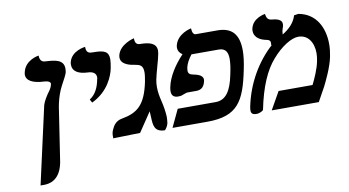

<svg xmlns="http://www.w3.org/2000/svg" viewBox="-75 -752 2063 1136"><g transform="rotate(-10 956.0 -184.5)"><path d="M85 200H110C129 199 200 197 222 90C223 84 224 79 225 72L272 -237C273 -244 275 -251 276 -258C284 -295 296 -330 312 -360C332 -396 346 -424 348 -434C349 -442 350 -449 350 -456C350 -511 295 -515 244 -518C230 -518 207 -521 207 -559C207 -559 124 -548 109 -475C108 -470 107 -466 107 -462C107 -425 145 -405 213 -402C236 -401 250 -394 250 -382C250 -380 250 -379 249 -378C247 -367 242 -356 236 -347C211 -314 195 -285 189 -265Z M471 -230C574 -279 606 -370 614 -410C618 -432 621 -450 621 -464C621 -511 595 -522 528 -522C509 -522 487 -523 487 -558V-562C487 -562 402 -554 387 -485C386 -480 386 -476 386 -471C386 -434 418 -412 477 -410C508 -409 526 -396 526 -372C526 -368 525 -365 524 -361C515 -313 497 -274 460 -250Z M868 -297C872 -316 879 -344 887 -372C895 -400 903 -429 906 -447C907 -454 908 -460 908 -465C908 -512 863 -521 816 -522C801 -522 779 -522 780 -562C780 -562 691 -542 677 -475C677 -471 676 -467 676 -464C676 -419 738 -409 759 -406C787 -401 807 -396 807 -353C807 -338 804 -320 800 -297C772 -162 723 -123 628 -106C592 -100 575 -75 565 -51C562 -44 560 -39 559 -34C557 -26 557 -18 557 -10C558 -8 558 -6 556 0L719 -4C744 -42 771 -82 797 -120C798 -109 798 -96 799 -83C801 -38 802 6 867 6C880 -9 885 -21 888 -33C890 -43 890 -57 891 -69C890 -99 884 -136 876 -169C869 -197 864 -224 864 -254C864 -268 865 -282 868 -297Z M1099 -409H1263C1304 -409 1317 -383 1317 -343C1317 -317 1312 -285 1304 -249C1285 -155 1252 -106 1191 -106H963L913 0H1123C1306 0 1351 -84 1388 -266C1397 -309 1402 -347 1402 -379C1402 -474 1363 -522 1275 -522H1145C1132 -522 1124 -535 1123 -561C1123 -561 1037 -545 1022 -473C1022 -469 1021 -465 1021 -462C1021 -444 1030 -430 1047 -419C995 -364 954 -300 942 -240C940 -230 939 -223 939 -216C939 -186 956 -177 979 -177C997 -177 1006 -181 1015 -185C1024 -188 1032 -191 1035 -191H1090C1125 -191 1139 -213 1145 -241C1145 -244 1146 -246 1146 -249C1146 -269 1128 -282 1091 -289C1068 -293 1059 -301 1059 -318C1059 -323 1060 -329 1061 -336C1067 -362 1080 -384 1099 -409Z M1737 -531C1724 -487 1692 -456 1651 -431C1651 -437 1652 -445 1653 -452C1654 -457 1656 -461 1657 -465L1656 -464C1659 -470 1661 -476 1662 -483C1663 -487 1663 -490 1663 -492C1663 -522 1628 -527 1598 -530C1588 -532 1572 -536 1569 -569C1569 -569 1493 -559 1480 -495C1479 -491 1479 -486 1479 -482C1479 -453 1500 -428 1543 -418C1566 -414 1574 -409 1574 -394C1574 -390 1574 -386 1572 -380L1579 -383C1483 -297 1415 -177 1388 -46C1386 -37 1385 -29 1385 -22C1385 -5 1392 5 1417 5C1437 5 1458 -7 1459 -13C1486 -147 1527 -240 1580 -300C1635 -364 1698 -402 1739 -402C1796 -402 1829 -354 1829 -287C1829 -273 1827 -258 1824 -242C1815 -194 1790 -140 1773 -106H1569L1509 0H1792C1807 -27 1824 -58 1839 -85C1852 -111 1892 -191 1904 -253C1909 -278 1912 -303 1912 -327C1912 -429 1866 -517 1763 -535Z"/></g></svg>

Font: Libertinus Serif
Style: Bold Italic
Weight: 700
Italic angle: -12°
Designer: Philipp H. Poll, Khaled Hosny
Foundry: Caleb Maclennan
Version: Version 7.050;RELEASE